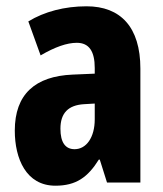

<svg xmlns="http://www.w3.org/2000/svg" viewBox="-20 -580 518 610"><path d="M255 -560C185 -560 121 -543 70 -512L109 -404C155 -431 193 -444 224 -444C263 -444 281 -417 281 -364V-346L211 -343C92 -338 27 -281 27 -165C27 -76 63 10 156 10C222 10 259 -17 294 -73H297L320 0H426V-362C426 -494 363 -560 255 -560ZM247 -249 281 -251V-201C281 -143 254 -106 217 -106C188 -106 172 -127 172 -171C172 -221 197 -246 247 -249Z"/></svg>

Font: Noto Sans Armenian ExtraCondensed ExtraBold
Style: Regular
Weight: 800
Width: 2
Designer: Monotype Design Team
Foundry: Monotype Imaging Inc.
Version: Version 2.008